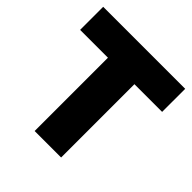

<svg xmlns="http://www.w3.org/2000/svg" viewBox="-188 -855 1000 1000"><g transform="rotate(45 312.0 -355.0)"><path d="M614 -540H410V0H215V-540H10V-710H614Z"/></g></svg>

Font: Raleway Black
Style: Regular
Weight: 900
Designer: Matt McInerney, Pablo Impallari, Rodrigo Fuenzalida
Foundry: Matt McInerney, Pablo Impallari, Rodrigo Fuenzalida
Version: Version 4.026